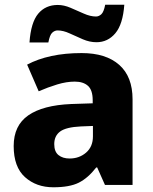

<svg xmlns="http://www.w3.org/2000/svg" viewBox="-20 -784 650 814"><path d="M326 -559Q429 -559 485.5 -509Q542 -459 542 -363V0H425L392 -74H388Q353 -29 314 -9.5Q275 10 206 10Q134 10 86 -33Q38 -76 38 -165Q38 -252 100 -295Q162 -338 282 -343L373 -346V-359Q373 -402 353 -420Q333 -438 297 -438Q262 -438 222.5 -426Q183 -414 144 -397L95 -510Q140 -534 198 -546.5Q256 -559 326 -559ZM323 -248Q260 -245 235 -226.5Q210 -208 210 -173Q210 -141 228 -126.5Q246 -112 275 -112Q316 -112 345 -137Q374 -162 374 -206V-250ZM105 -604Q111 -689 142 -726Q173 -763 225 -763Q251 -763 279 -751Q307 -739 335 -726.5Q363 -714 387 -714Q399 -714 409.5 -723.5Q420 -733 426 -764H507Q501 -681 469 -643Q437 -605 389 -605Q360 -605 331 -617.5Q302 -630 275 -642.5Q248 -655 224 -655Q212 -655 201.5 -645.5Q191 -636 185 -604Z"/></svg>

Font: Noto Sans Meetei Mayek ExtraBold
Style: Regular
Weight: 800
Designer: Monotype Design Team and Neelakash Kshetrimayum
Foundry: Monotype Imaging Inc.
Version: Version 2.002; ttfautohint (v1.8.4.7-5d5b)